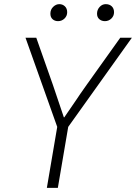

<svg xmlns="http://www.w3.org/2000/svg" viewBox="-20 -906 656 926"><path d="M256 -294 103 -724H155L235 -497L288 -340H290L351 -429Q359 -442 398 -497L560 -724H616L309 -294L259 0H206ZM223 -840Q223 -860 236.5 -873Q250 -886 266 -886Q282 -886 293 -875.5Q304 -865 304 -847Q304 -829 291 -816.5Q278 -804 260 -804Q244 -804 233.5 -813.5Q223 -823 223 -840ZM448 -840Q448 -859 460.5 -872.5Q473 -886 490 -886Q508 -886 519 -875.5Q530 -865 530 -847Q530 -829 517 -816.5Q504 -804 486 -804Q470 -804 459 -813.5Q448 -823 448 -840Z"/></svg>

Font: Nebula Sans Light
Style: Regular
Weight: 300
Italic angle: -9°
Designer: Paul D. Hunt for Adobe (as Source Sans)
Foundry: Nebula Entertainment & Broadcasting LLC
Version: Version 1.010